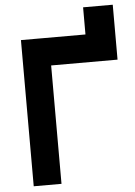

<svg xmlns="http://www.w3.org/2000/svg" viewBox="-57 -873 644 916"><g transform="rotate(-5 265.0 -415.0)"><path d="M67 0H200V-567H518V-700H67ZM376 -830V-667H518V-830Z"/></g></svg>

Font: Unageo
Style: Bold
Weight: 700
Designer: Richard Sepsi
Foundry: Richard Sepsi
Version: Version 2.000